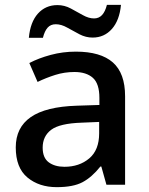

<svg xmlns="http://www.w3.org/2000/svg" viewBox="-20 -762 615 792"><path d="M293 -549Q395 -549 445.5 -504.5Q496 -460 496 -365V0H419L398 -75H394Q359 -31 320.5 -10.5Q282 10 214 10Q141 10 93 -30Q45 -70 45 -154Q45 -236 107 -279Q169 -322 297 -326L390 -329V-358Q390 -417 363 -441Q336 -465 287 -465Q246 -465 208 -453Q170 -441 135 -424L101 -502Q139 -522 189 -535.5Q239 -549 293 -549ZM317 -256Q226 -253 191 -226.5Q156 -200 156 -153Q156 -111 181 -92.5Q206 -74 246 -74Q307 -74 348 -108.5Q389 -143 389 -212V-259ZM99 -606Q105 -671 136.5 -706Q168 -741 217 -741Q246 -741 272 -727Q298 -713 322 -699.5Q346 -686 368 -686Q388 -686 401 -700Q414 -714 421 -742H479Q473 -678 441.5 -642.5Q410 -607 362 -607Q334 -607 308 -620.5Q282 -634 257.5 -648Q233 -662 210 -662Q189 -662 176.5 -648Q164 -634 157 -606Z"/></svg>

Font: Noto Sans Adlam Medium
Style: Regular
Weight: 500
Version: Version 3.001